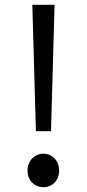

<svg xmlns="http://www.w3.org/2000/svg" viewBox="-20 -769 363 802"><path d="M130 -221H193L205 -645L208 -749H115L118 -645ZM161 13C198 13 227 -15 227 -56C227 -98 198 -127 161 -127C125 -127 95 -98 95 -56C95 -15 125 13 161 13Z"/></svg>

Font: Source Han Sans TC
Style: Regular
Weight: 400
Designer: Ryoko NISHIZUKA 西塚涼子 (kana, bopomofo & ideographs); Paul D. Hunt (Latin, Greek & Cyrillic); Sandoll Communications 산돌커뮤니
Foundry: Adobe
Version: Version 2.002;hotconv 1.0.116;makeotfexe 2.5.65601